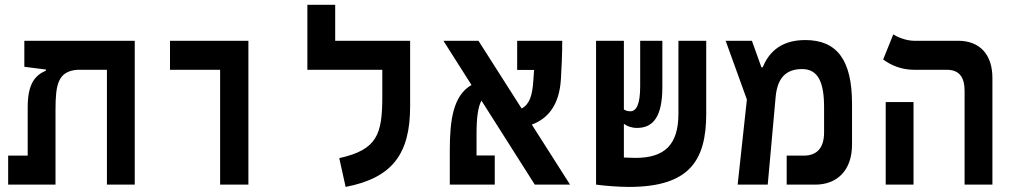

<svg xmlns="http://www.w3.org/2000/svg" viewBox="-20 -752 4142 782"><path d="M528.8 0V-585.9H79.1V-480L167 -468.8V-464.4C123.5 -445.3 92.8 -412.6 92.8 -314.5V-118.2H13.2V0H206.1V-305.2C206.1 -407.7 216.3 -461.9 295.4 -467.8H415.5V0Z M876.5 0H991.7V-585.9H672.4V-467.8H876.5Z M1650.4 -585.9H1345.2V-732.4H1231.9V-467.8H1537.1V-360.8C1537.1 -204.6 1517.1 -142.6 1361.8 -107.9L1387.7 9.3C1578.1 -27.3 1650.4 -125.5 1650.4 -318.4Z M2158.2 0H2301.8L2146 -244.6C2210.4 -268.1 2258.3 -322.8 2264.6 -430.7C2267.1 -471.7 2270 -534.2 2270 -585.9H2086.4V-467.3H2155.3C2154.3 -452.6 2153.3 -438.5 2152.3 -424.3C2148.4 -363.3 2136.7 -326.7 2104.5 -310.1L1928.7 -585.9H1786.1L1900.4 -405.8C1824.7 -362.8 1812 -259.8 1812 -139.2V0H1995.1V-118.7H1920.9V-205.6C1920.9 -274.9 1927.2 -316.9 1940.9 -342.3Z M2541.5 9.3C2788.6 9.3 2856.4 -98.6 2856.4 -289.1V-585.9H2743.2V-289.6C2743.2 -161.1 2686 -108.9 2567.9 -108.9C2556.6 -108.9 2539.6 -109.4 2521 -110.4V-247.6C2534.7 -237.8 2552.2 -231 2574.7 -231C2639.6 -231 2677.7 -275.9 2677.7 -397V-585.9H2587.4V-400.9C2587.4 -325.7 2571.3 -298.8 2547.4 -298.8C2536.6 -298.8 2528.3 -301.3 2521 -306.2V-585.9H2407.7V-0.5H2408.7V0C2442.9 4.9 2501.5 9.3 2541.5 9.3Z M2984.4 0H3106.9L3139.2 -357.9C3146.5 -436 3182.6 -470.7 3246.6 -470.7C3312.5 -470.7 3336.4 -416.5 3336.4 -315.4V-212.4C3336.4 -145.5 3303.2 -118.2 3254.4 -118.2H3184.1V0H3300.3C3389.2 0 3450.2 -57.6 3450.2 -163.1V-330.1C3450.2 -508.3 3388.2 -588.9 3259.8 -588.9C3148.4 -588.9 3106.4 -525.9 3086.4 -478H3081.1L3042.5 -585.9H2935.5L3022 -346.7Z M3908.7 0H4022V-434.6C4022 -530.3 3970.2 -585.9 3882.8 -585.9H3703.6C3669.4 -585.9 3632.8 -602.1 3618.2 -611.8L3577.1 -509.8C3606.9 -487.3 3649.9 -467.8 3702.1 -467.8H3835.9C3884.8 -467.8 3908.7 -440.4 3908.7 -381.8ZM3587.4 0H3700.7V-336.4H3587.4Z"/></svg>

Font: Cascadia Mono SemiBold
Style: Regular
Weight: 600
Monospace: yes
Designer: Aaron Bell
Foundry: Saja Typeworks
Version: Version 2404.023